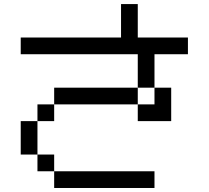

<svg xmlns="http://www.w3.org/2000/svg" viewBox="-20 -937 1040 957"><path d="M750 -83.3V0H250V-83.3ZM750 -416.7V-500H833.3V-333.3H666.7V-416.7ZM750 -500H666.7V-666.7H83.3V-750H583.3V-916.7H666.7V-750H916.7V-666.7H750ZM166.7 -166.7H83.3V-333.3H166.7ZM166.7 -83.3V-166.7H250V-83.3ZM166.7 -333.3V-416.7H250V-333.3ZM666.7 -416.7H250V-500H666.7Z"/></svg>

Font: Galmuri11 Regular
Style: Regular
Weight: 400
Designer: Minseo Lee (Quiple)
Version: Version 2.356;hotconv 1.1.0;makeotfexe 2.6.0 DEVELOPMENT